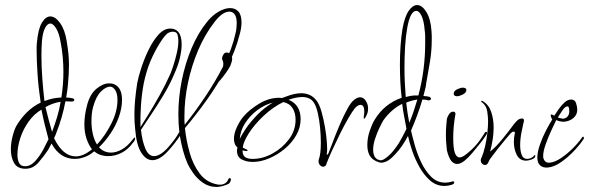

<svg xmlns="http://www.w3.org/2000/svg" viewBox="-20 -652 2332 760"><path d="M81 16Q49 16 36 -6.5Q23 -29 23 -60Q23 -87 30 -113.5Q37 -140 45 -154Q62 -183 86 -207Q110 -231 141 -246Q132 -306 128.5 -360Q125 -414 125 -450Q125 -460 125 -468.5Q125 -477 126 -483Q131 -538 146 -562.5Q161 -587 179 -587Q199 -587 218 -560.5Q237 -534 244 -489Q249 -459 251 -437.5Q253 -416 253 -394Q253 -378 252 -359Q251 -340 249 -317Q248 -304 246 -291.5Q244 -279 242 -266Q254 -266 266 -263Q274 -262 274 -257Q274 -250 263 -250Q258 -250 251.5 -250.5Q245 -251 239 -251Q227 -187 204 -129Q202 -123 199.5 -117Q197 -111 194 -105Q229 -33 280 -33Q310 -33 344 -61Q331 -78 322.5 -103Q314 -128 314 -160Q314 -177 316.5 -195.5Q319 -214 324 -233Q335 -278 361 -300Q387 -322 412 -322Q427 -322 437 -316Q463 -301 463 -257Q463 -224 450.5 -189Q438 -154 417 -123Q396 -92 372 -69Q391 -48 420 -48Q440 -48 462.5 -60.5Q485 -73 507 -102Q512 -108 514 -108Q515 -108 515 -106Q515 -103 513.5 -98Q512 -93 507 -88Q487 -60 461 -47Q435 -34 409 -34Q375 -34 353 -53Q334 -37 314 -30Q294 -23 276 -23Q217 -23 184 -84Q178 -72 170 -58Q154 -34 132.5 -9Q111 16 81 16ZM156 -252Q189 -265 223 -266Q227 -292 229 -317.5Q231 -343 231 -368Q231 -427 220 -485Q214 -521 202 -540Q190 -559 179 -559Q168 -559 158.5 -541.5Q149 -524 146 -489Q145 -476 144.5 -461.5Q144 -447 144 -431Q144 -388 147.5 -341Q151 -294 156 -252ZM364 -80Q396 -114 420.5 -162.5Q445 -211 445 -256Q445 -282 436 -295.5Q427 -309 416 -309Q399 -309 379.5 -289.5Q360 -270 349 -230Q345 -217 343.5 -201.5Q342 -186 342 -172Q342 -146 347.5 -121.5Q353 -97 364 -80ZM186 -130Q197 -159 206 -188.5Q215 -218 220 -249Q190 -245 160 -228Q166 -203 172.5 -178.5Q179 -154 186 -130ZM79 6Q101 6 119.5 -14.5Q138 -35 151.5 -60.5Q165 -86 172 -101Q164 -130 157 -159Q150 -188 144 -218Q115 -201 93.5 -171Q72 -141 60.5 -106Q49 -71 49 -39Q49 -20 55.5 -7Q62 6 79 6Z M875 80Q853 88 837 88Q807 88 783.5 71.5Q760 55 745 33.5Q730 12 723 -3Q712 -28 704.5 -56Q697 -84 692 -114Q685 -103 671.5 -85.5Q658 -68 644 -53Q612 -18 583 -18Q558 -18 539 -48Q520 -78 515 -141Q512 -168 512 -198Q512 -227 515 -258.5Q518 -290 523 -322Q527 -345 538.5 -381Q550 -417 567.5 -453.5Q585 -490 607 -514.5Q629 -539 654 -539Q665 -539 673 -535Q699 -524 699 -475Q699 -453 692 -422.5Q685 -392 668 -355Q650 -313 625 -272Q600 -231 576.5 -196Q553 -161 538 -138Q543 -93 555.5 -63.5Q568 -34 590 -34Q603 -34 619.5 -45Q636 -56 656 -81Q679 -109 688 -127Q689 -127 689 -127.5Q689 -128 690 -128Q688 -145 687 -163Q686 -181 686 -199Q686 -266 699.5 -333.5Q713 -401 738.5 -461.5Q764 -522 800 -566Q821 -592 845.5 -606Q870 -620 891 -620Q911 -620 923.5 -606.5Q936 -593 936 -563Q936 -542 929 -517Q912 -449 877.5 -384Q843 -319 800 -258.5Q757 -198 712 -145Q717 -97 730.5 -48.5Q744 0 770.5 35Q797 70 840 78Q844 79 851 79Q876 79 885 55Q887 53 889 53Q894 53 894 59Q894 64 889 72Q886 76 875 80ZM711 -158Q749 -205 790.5 -266.5Q832 -328 865.5 -393.5Q899 -459 912 -519Q915 -531 916 -541.5Q917 -552 917 -561Q917 -584 909 -595Q901 -606 888 -606Q861 -606 830 -566Q791 -516 764.5 -453.5Q738 -391 724 -324Q710 -257 710 -192Q710 -183 710 -174.5Q710 -166 711 -158ZM536 -149Q547 -166 568 -200Q589 -234 612.5 -276Q636 -318 654 -359Q658 -368 665.5 -390.5Q673 -413 679.5 -440.5Q686 -468 686 -490Q686 -505 682.5 -515Q679 -525 669 -526Q660 -528 647.5 -522.5Q635 -517 613 -482Q590 -445 574.5 -407.5Q559 -370 549 -322Q541 -279 538 -235.5Q535 -192 536 -149Z M820 -307 819 -308Q819 -312 830 -327Q841 -342 852.5 -362Q864 -382 864 -400Q864 -407 861.5 -412Q859 -417 859 -422Q859 -427 864 -435.5Q869 -444 876 -444Q888 -444 893.5 -436Q899 -428 899 -419Q899 -412 896.5 -405.5Q894 -399 892 -392Q884 -377 873.5 -362.5Q863 -348 852 -335Q848 -330 836.5 -318.5Q825 -307 820 -307Z M1260 8Q1252 8 1246.5 1.5Q1241 -5 1241 -13Q1241 -19 1242 -21Q1250 -42 1250 -87Q1250 -116 1247 -147Q1244 -178 1238 -204Q1232 -230 1224 -243Q1216 -257 1203.5 -262.5Q1191 -268 1177 -268Q1164 -268 1150 -265Q1136 -262 1122 -257Q1170 -238 1170 -180Q1170 -147 1152.5 -116.5Q1135 -86 1106.5 -62.5Q1078 -39 1045 -25Q1012 -11 980 -11Q957 -11 937.5 -20.5Q918 -30 918 -56Q918 -58 918.5 -61Q919 -64 920 -68Q912 -75 909 -84Q906 -93 906 -102Q906 -124 917.5 -148.5Q929 -173 943 -190Q968 -219 1006.5 -242Q1045 -265 1085 -265Q1088 -265 1090.5 -264.5Q1093 -264 1096 -264L1113 -270Q1146 -283 1173 -283Q1190 -283 1206 -276Q1222 -269 1235 -251Q1245 -237 1253 -208.5Q1261 -180 1266.5 -147.5Q1272 -115 1274 -87Q1276 -59 1274 -47Q1272 -38 1275 -39.5Q1278 -41 1280 -45Q1284 -54 1295.5 -85Q1307 -116 1323 -154Q1339 -192 1355 -221Q1369 -247 1382 -257Q1395 -267 1405 -267Q1419 -267 1428 -253Q1437 -239 1437 -222Q1437 -207 1430 -194Q1429 -191 1426 -186.5Q1423 -182 1421 -182Q1419 -182 1420 -191Q1421 -196 1421.5 -201Q1422 -206 1422 -210Q1422 -237 1407 -237Q1397 -237 1385 -224Q1375 -212 1358.5 -183.5Q1342 -155 1325 -120.5Q1308 -86 1294.5 -56.5Q1281 -27 1276 -13Q1273 -7 1271.5 -1Q1270 5 1263 7Q1262 8 1260 8ZM980 -23Q1020 -23 1059 -44.5Q1098 -66 1124 -101Q1150 -136 1150 -178Q1150 -205 1138 -224Q1126 -243 1101 -248Q1059 -227 1023 -193Q987 -159 965 -124.5Q943 -90 941 -68Q943 -66 951.5 -62.5Q960 -59 960 -57Q960 -54 956 -54Q952 -54 948 -55Q944 -56 940 -57Q940 -37 950.5 -30Q961 -23 980 -23ZM929 -101Q935 -116 952.5 -142Q970 -168 997.5 -196.5Q1025 -225 1060 -246Q1028 -238 998.5 -216Q969 -194 950 -164Q931 -134 929 -101Z M1766 80Q1753 84 1739 84Q1707 84 1682.5 62.5Q1658 41 1640 8.5Q1622 -24 1611 -57Q1600 -90 1595 -114Q1572 -70 1544 -41Q1524 -19 1508.5 -12.5Q1493 -6 1482 -9Q1455 -17 1444 -35Q1434 -52 1434 -78Q1434 -106 1443.5 -134Q1453 -162 1463 -178Q1501 -241 1570 -265Q1566 -298 1564.5 -331Q1563 -364 1563 -395Q1563 -434 1565.5 -470Q1568 -506 1573 -537Q1582 -587 1598 -609.5Q1614 -632 1631 -632Q1651 -632 1668 -604Q1685 -576 1688 -529Q1689 -520 1689 -511.5Q1689 -503 1689 -494Q1689 -451 1682 -408.5Q1675 -366 1667 -322Q1666 -310 1662.5 -297.5Q1659 -285 1656 -272Q1662 -272 1667.5 -271Q1673 -270 1679 -269Q1686 -266 1686 -261Q1686 -258 1682.5 -256Q1679 -254 1673 -255Q1668 -257 1662.5 -257.5Q1657 -258 1652 -258Q1643 -227 1631.5 -196Q1620 -165 1607 -135Q1612 -113 1621.5 -78.5Q1631 -44 1647 -10Q1663 24 1686.5 47.5Q1710 71 1743 71Q1755 71 1772 66H1774Q1778 66 1778 70Q1778 77 1766 80ZM1586 -268Q1597 -271 1609.5 -273Q1622 -275 1636 -274Q1650 -326 1656.5 -378Q1663 -430 1663 -478Q1663 -492 1663 -506Q1663 -520 1661 -533Q1658 -570 1648.5 -589.5Q1639 -609 1628 -609Q1604 -609 1592 -542Q1586 -509 1583.5 -467.5Q1581 -426 1581 -382Q1581 -352 1582.5 -323Q1584 -294 1586 -268ZM1600 -166Q1610 -189 1617.5 -212Q1625 -235 1632 -258Q1611 -255 1588 -246Q1590 -226 1593 -206Q1596 -186 1600 -166ZM1483 -18Q1495 -14 1520 -37Q1535 -50 1558 -84Q1566 -98 1574 -112.5Q1582 -127 1589 -142Q1585 -166 1580 -190Q1575 -214 1572 -241Q1528 -219 1497 -175Q1491 -165 1481.5 -145Q1472 -125 1464.5 -102Q1457 -79 1457 -59Q1457 -48 1460 -39Q1465 -22 1483 -18Z M1789 -271Q1785 -271 1780.5 -273Q1776 -275 1776 -281Q1776 -292 1789.5 -298.5Q1803 -305 1812 -305Q1817 -305 1821.5 -303Q1826 -301 1826 -296Q1826 -285 1812 -278Q1798 -271 1789 -271ZM1849 -46Q1834 -28 1818.5 -15.5Q1803 -3 1789 -3Q1776 -3 1766 -15.5Q1756 -28 1749 -57Q1748 -66 1746.5 -83Q1745 -100 1745 -118Q1745 -137 1746.5 -154.5Q1748 -172 1749 -182Q1751 -190 1757.5 -200Q1764 -210 1774 -210Q1783 -210 1783 -200Q1783 -199 1782.5 -198Q1782 -197 1782 -196Q1778 -173 1776 -150.5Q1774 -128 1774 -105Q1774 -65 1780.5 -47Q1787 -29 1799 -29Q1808 -29 1820 -37.5Q1832 -46 1847 -60Q1860 -72 1872 -87Q1884 -102 1898 -125Q1900 -130 1904 -130Q1911 -130 1906 -120Q1896 -104 1881 -85Q1866 -66 1849 -46Z M1900 1Q1893 1 1888 -4.5Q1883 -10 1883 -18Q1883 -24 1886 -28Q1894 -46 1900 -72Q1906 -98 1909 -125Q1912 -152 1912 -171Q1912 -190 1908.5 -212Q1905 -234 1888 -247Q1885 -247 1885 -251Q1885 -253 1887 -253Q1890 -253 1892 -251Q1915 -237 1924.5 -208.5Q1934 -180 1934 -147Q1934 -123 1930 -98.5Q1926 -74 1920 -52Q1943 -70 1969 -102Q1995 -134 2014 -160Q2020 -168 2028 -175.5Q2036 -183 2047 -183Q2054 -183 2054 -174Q2054 -173 2053.5 -170.5Q2053 -168 2052 -165Q2050 -156 2044.5 -129.5Q2039 -103 2039 -77Q2039 -55 2045 -39Q2051 -23 2067 -23Q2074 -23 2082 -26.5Q2090 -30 2094 -36Q2095 -36 2095.5 -37Q2096 -38 2097 -38Q2099 -38 2099 -36Q2099 -26 2085 -21Q2071 -16 2063 -16Q2037 -16 2025.5 -39Q2014 -62 2014 -90Q2014 -99 2015 -108Q2016 -117 2018 -125V-127Q2018 -131 2013 -131Q2008 -131 2002 -125Q1994 -116 1981 -100.5Q1968 -85 1954.5 -68Q1941 -51 1931 -37.5Q1921 -24 1918 -20Q1916 -16 1912 -7.5Q1908 1 1900 1Z M2149 11Q2130 13 2118.5 3Q2107 -7 2107 -28Q2107 -50 2117 -79Q2127 -108 2141 -135Q2155 -162 2166 -179Q2165 -180 2162.5 -185.5Q2160 -191 2160 -195Q2160 -199 2163 -199Q2166 -199 2174 -194Q2181 -205 2191.5 -220Q2202 -235 2214.5 -246.5Q2227 -258 2241 -258Q2256 -258 2260.5 -243Q2265 -228 2265 -218Q2265 -198 2250 -185Q2235 -172 2212 -170Q2203 -170 2193.5 -172.5Q2184 -175 2182 -177Q2175 -163 2162.5 -136Q2150 -109 2140 -81Q2130 -53 2130 -34Q2130 -23 2136.5 -15Q2143 -7 2156 -8Q2176 -10 2199.5 -25.5Q2223 -41 2246 -63.5Q2269 -86 2284 -108Q2286 -111 2288 -111Q2290 -111 2291 -108Q2292 -105 2291 -103Q2277 -81 2252.5 -55Q2228 -29 2200.5 -10Q2173 9 2149 11ZM2209 -182Q2223 -184 2229 -194Q2235 -204 2233 -218Q2233 -222 2231.5 -226.5Q2230 -231 2225 -231Q2216 -230 2204.5 -212.5Q2193 -195 2188 -187Q2190 -186 2198.5 -184Q2207 -182 2209 -182Z"/></svg>

Font: Fuggles
Style: Regular
Weight: 400
Designer: Rob Leuschke
Foundry: Robert E. Leuschke
Version: Version 1.100; ttfautohint (v1.8.3)